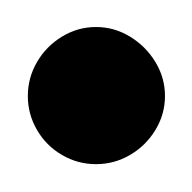

<svg xmlns="http://www.w3.org/2000/svg" viewBox="-20 -740 140 140"><path d="M0.3 -670Q0.3 -656.7 7 -645.2Q13.7 -633.7 25.2 -627Q36.7 -620.3 50 -620.3Q63.3 -620.3 74.8 -627Q86.3 -633.7 93.3 -645.2Q100.3 -656.7 100.3 -670Q100.3 -683.3 93.3 -694.8Q86.3 -706.3 74.8 -713.3Q63.3 -720.3 50 -720.3Q36.7 -720.3 25.2 -713.3Q13.7 -706.3 7 -694.8Q0.3 -683.3 0.3 -670Z"/></svg>

Font: Linefont Thin
Style: Regular
Weight: 100
Monospace: yes
Version: Version 3.002;gftools[0.9.33]